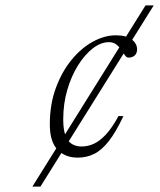

<svg xmlns="http://www.w3.org/2000/svg" viewBox="-20 -695 596 715"><path d="M100.5 0 522 -675H552.5L130.5 0ZM385.5 -538Q355.5 -538 325.5 -514.8Q295.5 -491.5 270.5 -451.5Q245.5 -411.5 230.5 -360Q215.5 -308.5 215.5 -251.5Q215.5 -196 232.8 -172.8Q250 -149.5 284.5 -149.5Q307 -149.5 329.2 -159.5Q351.5 -169.5 374.5 -194.2Q397.5 -219 421.5 -263L439.5 -262.5Q411.5 -203 385 -169.2Q358.5 -135.5 330.5 -121.8Q302.5 -108 269.5 -108Q222 -108 193.8 -138Q165.5 -168 165.5 -231.5Q165.5 -306.5 188 -367.5Q210.5 -428.5 246.8 -472.5Q283 -516.5 326.2 -540Q369.5 -563.5 411 -563.5Q450.5 -563.5 470.5 -548.2Q490.5 -533 490.5 -511Q490.5 -497 482 -488.8Q473.5 -480.5 459 -480.5Q452 -480 445.5 -488.8Q439 -497.5 431.5 -509Q424 -521 413 -529.5Q402 -538 385.5 -538Z"/></svg>

Font: Newsreader 24pt Light
Style: Italic
Weight: 300
Italic angle: -17°
Designer: Hugues Gentile
Foundry: Production Type
Version: Version 1.003